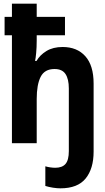

<svg xmlns="http://www.w3.org/2000/svg" viewBox="-20 -780 570 1046"><path d="M309 246Q291 246 268.5 242.5Q246 239 227 233V126Q240 130 255 132Q270 134 281 134Q319 134 337 113Q355 92 355 43V-298Q355 -349 337 -376.5Q319 -404 277 -404Q223 -404 201.5 -361.5Q180 -319 180 -241V0H45V-588H5V-688H45V-760H180V-688H334V-588H180V-560Q180 -522 177 -491Q174 -460 171 -448H179Q197 -480 233 -502Q269 -524 321 -524Q400 -524 445 -473.5Q490 -423 490 -325V46Q490 139 446.5 192.5Q403 246 309 246Z"/></svg>

Font: Noto Sans Mono Condensed
Style: Bold
Weight: 700
Width: 3
Designer: Monotype Design Team
Foundry: Monotype Imaging Inc.
Version: Version 2.014